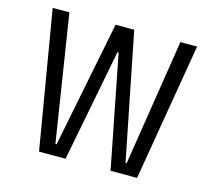

<svg xmlns="http://www.w3.org/2000/svg" viewBox="-101 -822 1046 944"><g transform="rotate(15 422.5 -350.0)"><path d="M672 0H537L425 -572H419L308 0H173L55 -700H140L241 -57H247L375 -700H470L598 -57H604L705 -700H790Z"/></g></svg>

Font: Strait
Style: Regular
Weight: 400
Width: 3
Designer: Eduardo Rodriguez Tunni
Foundry: Eduardo Rodriguez Tunni
Version: Version 1.001